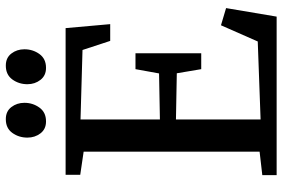

<svg xmlns="http://www.w3.org/2000/svg" viewBox="-179 -815 994 676"><g transform="rotate(-90 318.0 -477.0)"><path d="M122 -60V-679.5L40.5 -691.5V-743H557L571 -586H512L480 -683.5L235.5 -690.5V-411L397.5 -414L412.5 -497H468.5V-265.5H412.5L398 -351.5L235.5 -354.5V-56.5L510 -66.5L567 -196L627.5 -178L597.5 0H39.5V-50.5ZM228 -812Q201.5 -812 186.5 -831.5Q171.5 -851 171.5 -877.5Q171.5 -907.5 188 -930.5Q204.5 -953.5 236 -953.5H237Q264 -953.5 279 -934Q294 -914.5 294 -888Q294 -858.5 277.2 -835.2Q260.5 -812 229 -812ZM416.5 -812Q390 -812 374.8 -831.5Q359.5 -851 359.5 -877.5Q359.5 -907.5 376.2 -930.5Q393 -953.5 424.5 -953.5H425.5Q452.5 -953.5 467.5 -934Q482.5 -914.5 482.5 -888Q482.5 -858.5 465.8 -835.2Q449 -812 417.5 -812Z"/></g></svg>

Font: Merriweather 20pt Medium
Style: Regular
Weight: 500
Version: Version 2.100